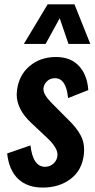

<svg xmlns="http://www.w3.org/2000/svg" viewBox="-20 -847 434 876"><path d="M88.9 -646.5 197.3 -827.1H319.8L392.1 -646.5H292.5L252.4 -763.7L188 -646.5ZM175.3 8.8Q103.5 8.8 62 -31.5Q20.5 -71.8 12.7 -147L119.1 -183.6Q129.9 -85.9 186 -85.9Q187 -85.9 187.5 -85.9Q210 -86.9 225.6 -102.1Q241.2 -117.2 242.2 -139.6Q242.2 -141.1 242.2 -142.1Q242.2 -173.3 195.8 -217.3L122.6 -286.1Q56.2 -348.1 56.2 -416.5Q56.2 -425.8 57.6 -435.5Q66.4 -504.9 115.5 -545.9Q164.6 -586.9 235.4 -586.9Q302.7 -586.9 340.6 -545.7Q378.4 -504.4 382.8 -436L290.5 -399.4Q282.2 -489.7 231.4 -490.2Q230.5 -490.2 230 -490.2Q209 -490.2 194.8 -476.6Q180.2 -462.9 178.2 -443.4Q178.2 -441.4 178.2 -439.9Q178.2 -414.6 216.3 -376.5L291 -301.3Q328.6 -265.6 348.1 -229.5Q363.8 -200.7 363.8 -163.1Q363.8 -153.8 362.8 -144Q355 -70.8 302.7 -31Q250.5 8.8 175.3 8.8Z"/></svg>

Font: Oswald
Style: Medium
Weight: 500
Designer: Vernon Adams
Foundry: Vernon Adams
Version: 3.0; ttfautohint (v0.94.23-7a4d-dirty) -l 8 -r 50 -G 150 -x 